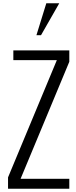

<svg xmlns="http://www.w3.org/2000/svg" viewBox="-20 -1146 463 1166"><path d="M229 -932.1H201.2L261.2 -1126H339.8ZM400.9 0H28.8V-68.8L325.2 -780.8H61V-839.8H400.9V-771L105 -60.1H400.9Z"/></svg>

Font: VL Oswald
Style: Light
Weight: 300
Designer: vernon adams
Foundry: vernon adams
Version: Version ; ttfautohint (v0.92.18-e454-dirty) -l 8 -r 50 -G 20